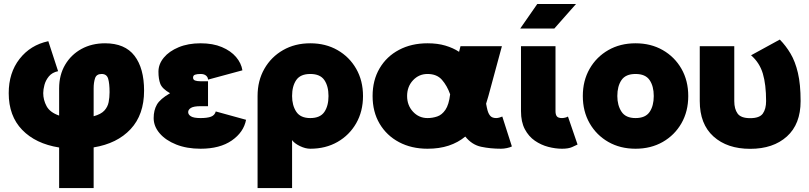

<svg xmlns="http://www.w3.org/2000/svg" viewBox="-20 -743 4123 978"><path d="M497.6 -366.2Q471.2 -366.2 464.1 -344.2Q457 -322.3 457 -293V-150.9Q494.6 -161.1 511.7 -179.9Q528.8 -198.7 533.4 -222.9Q538.1 -247.1 538.1 -273.4Q538.1 -317.4 531 -341.8Q523.9 -366.2 497.6 -366.2ZM281.2 214.8V8.3Q161.6 -10.7 93 -81.5Q24.4 -152.3 24.4 -268.6Q24.4 -372.1 79.6 -442.9Q134.8 -513.7 226.1 -533.2L275.9 -380.4Q245.6 -374 229.2 -354.2Q212.9 -334.5 206.5 -310.8Q200.2 -287.1 200.2 -268.6Q200.2 -233.9 217.3 -202.1Q234.4 -170.4 281.2 -154.3V-293Q281.2 -361.3 311.8 -413.1Q342.3 -464.8 395 -493.7Q447.8 -522.5 515.1 -522.5Q616.2 -522.5 665 -459Q713.9 -395.5 713.9 -281.2Q713.9 -158.7 645.3 -85.2Q576.7 -11.7 457 7.8V214.8Z M1001.5 -329.1H1039.6V-202.1H1001.5Q966.8 -202.1 952.6 -193.4Q938.5 -184.6 938.5 -171.9Q938.5 -159.2 952.6 -150.4Q966.8 -141.6 1001.5 -141.6Q1036.1 -141.6 1054.9 -148.7Q1073.7 -155.8 1079.1 -175.3L1233.4 -132.8Q1221.2 -69.3 1160.6 -27.3Q1100.1 14.6 1001.5 14.6Q931.6 14.6 877.7 -6.8Q823.7 -28.3 793.2 -64Q762.7 -99.6 762.7 -141.6Q762.7 -181.2 779.1 -210Q795.4 -238.8 846.2 -268.1Q806.2 -291 796.6 -315.9Q787.1 -340.8 787.1 -377.9Q787.1 -416.5 814.5 -449.5Q841.8 -482.4 890.1 -502.4Q938.5 -522.5 1001.5 -522.5Q1064.5 -522.5 1110.1 -503.2Q1155.8 -483.9 1182.4 -452.6Q1209 -421.4 1214.8 -384.8L1039.6 -337.4Q1039.6 -349.1 1029.8 -357.7Q1020 -366.2 1001.5 -366.2Q983.4 -366.2 973.4 -362.5Q963.4 -358.9 963.4 -347.7Q963.4 -336.9 973.4 -333Q983.4 -329.1 1001.5 -329.1Z M1292 -253.9Q1292 -332 1326.7 -392.6Q1361.3 -453.1 1421.9 -487.8Q1482.4 -522.5 1560.5 -522.5Q1638.7 -522.5 1699.2 -487.8Q1759.8 -453.1 1794.4 -392.6Q1829.1 -332 1829.1 -253.9Q1829.1 -175.8 1794.4 -115.2Q1759.8 -54.7 1699.2 -20Q1638.7 14.6 1560.5 14.6Q1535.6 14.6 1507.6 1Q1479.5 -12.7 1467.8 -29.3V214.8H1292ZM1467.8 -253.9Q1467.8 -206.5 1489 -174.1Q1510.3 -141.6 1560.5 -141.6Q1610.8 -141.6 1632.1 -172.6Q1653.3 -203.6 1653.3 -253.9Q1653.3 -304.2 1632.1 -335.2Q1610.8 -366.2 1560.5 -366.2Q1510.3 -366.2 1489 -335.2Q1467.8 -304.2 1467.8 -253.9Z M2587.4 2.9Q2578.1 7.8 2562.3 11.2Q2546.4 14.6 2532.2 14.6Q2478 14.6 2430.9 4.6Q2383.8 -5.4 2350.1 -47.4Q2313.5 -17.1 2265.6 -1.2Q2217.8 14.6 2157.7 14.6Q2075.7 14.6 2012.5 -19Q1949.2 -52.7 1913.6 -113Q1877.9 -173.3 1877.9 -253.9Q1877.9 -334.5 1913.6 -395Q1949.2 -455.6 2012.5 -489Q2075.7 -522.5 2157.7 -522.5Q2209 -522.5 2248.5 -510.7Q2288.1 -499 2318.4 -479L2325.7 -507.8H2536.6L2467.8 -253.9Q2462.4 -233.4 2456.1 -214.8Q2458 -204.6 2459.7 -196Q2461.4 -187.5 2463.4 -180.7Q2468.8 -161.6 2478.5 -151.6Q2488.3 -141.6 2507.8 -141.6Q2514.6 -141.6 2524.2 -144.3Q2533.7 -147 2538.6 -149.4ZM2157.7 -366.2Q2113.8 -366.2 2083.7 -334Q2053.7 -301.8 2053.7 -253.9Q2053.7 -206.5 2083.7 -174.1Q2113.8 -141.6 2157.7 -141.6Q2183.1 -141.6 2207 -149.7Q2231 -157.7 2248.8 -183.6Q2266.6 -209.5 2272.9 -262.7Q2257.3 -306.6 2231.2 -336.4Q2205.1 -366.2 2157.7 -366.2Z M2873 -149.4 2921.9 -6.8Q2912.6 -2 2893.8 6.3Q2875 14.6 2842.8 14.6Q2809.1 14.6 2772.7 5.1Q2736.3 -4.4 2704.6 -26.1Q2672.9 -47.9 2653.3 -85Q2633.8 -122.1 2633.8 -176.8V-507.8H2809.6V-176.8Q2809.6 -158.7 2816.7 -150.1Q2823.7 -141.6 2842.8 -141.6Q2849.6 -141.6 2858.9 -143.8Q2868.2 -146 2873 -149.4ZM2803.7 -597.7H2629.9L2716.8 -722.7H2914.1Z M2948.7 -253.9Q2948.7 -332 2983.4 -392.6Q3018.1 -453.1 3078.6 -487.8Q3139.2 -522.5 3217.3 -522.5Q3295.4 -522.5 3356 -487.8Q3416.5 -453.1 3451.2 -392.6Q3485.8 -332 3485.8 -253.9Q3485.8 -175.8 3451.2 -115.2Q3416.5 -54.7 3356 -20Q3295.4 14.6 3217.3 14.6Q3139.2 14.6 3078.6 -20Q3018.1 -54.7 2983.4 -115.2Q2948.7 -175.8 2948.7 -253.9ZM3124.5 -253.9Q3124.5 -206.5 3145.8 -174.1Q3167 -141.6 3217.3 -141.6Q3267.6 -141.6 3288.8 -172.6Q3310.1 -203.6 3310.1 -253.9Q3310.1 -304.2 3288.8 -335.2Q3267.6 -366.2 3217.3 -366.2Q3167 -366.2 3145.8 -335.2Q3124.5 -304.2 3124.5 -253.9Z M3720.2 -507.8V-228Q3720.2 -188 3737.1 -164.6Q3753.9 -141.1 3801.3 -141.1Q3849.1 -141.1 3865.7 -164.6Q3882.3 -188 3882.3 -228Q3882.3 -312.5 3865.7 -368.2Q3849.1 -423.8 3805.7 -461.4L3952.1 -541.5Q3982.9 -510.3 4006.8 -470Q4030.8 -429.7 4044.4 -371.6Q4058.1 -313.5 4058.1 -228Q4058.1 -110.8 3988.3 -47.9Q3918.5 15.1 3801.3 15.1Q3684.1 15.1 3614.3 -47.9Q3544.4 -110.8 3544.4 -228V-507.8Z"/></svg>

Font: Giphurs Black
Style: Regular
Weight: 900
Version: Version 0.920; ttfautohint (v1.8.4.7-5d5b)